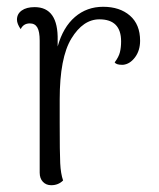

<svg xmlns="http://www.w3.org/2000/svg" viewBox="-20 -537 469 566"><path d="M393 -417Q393 -388 378 -368Q363 -348 343 -346H339Q323 -346 318 -353Q330 -369 333.5 -383Q337 -397 337 -415Q337 -480 273 -480Q225 -480 190.5 -423.5Q156 -367 156 -244V-174Q156 -87 157.5 -56Q159 -25 166 -5Q152 9 131 9Q116 9 106.5 -1Q97 -11 97 -28V-417Q97 -444 90 -456Q83 -468 68 -468Q49 -468 41 -451Q30 -467 30 -479Q30 -496 44 -506Q58 -516 82 -516Q152 -516 150 -418V-400Q166 -457 201 -487Q236 -517 284 -517Q333 -517 363 -491Q393 -465 393 -417Z"/></svg>

Font: Arima Madurai Light
Style: Regular
Weight: 300
Designer: Joana Correia and Natanael Gama
Foundry: NDISCOVER
Version: Version 1.019